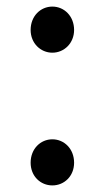

<svg xmlns="http://www.w3.org/2000/svg" viewBox="-20 -550 318 583"><path d="M139 -390C175 -390 205 -419 205 -459C205 -501 175 -530 139 -530C103 -530 73 -501 73 -459C73 -419 103 -390 139 -390ZM139 13C175 13 205 -15 205 -56C205 -98 175 -127 139 -127C103 -127 73 -98 73 -56C73 -15 103 13 139 13Z"/></svg>

Font: Microsoft YaHei
Style: Regular
Weight: 400
Designer: Ryoko NISHIZUKA 西塚涼子 (kana, bopomofo & ideographs); Paul D. Hunt (Latin, Greek & Cyrillic); Sandoll Communications 산돌커뮤니
Foundry: Adobe
Version: Version 2.001;hotconv 1.0.111;makeotfexe 2.5.65597